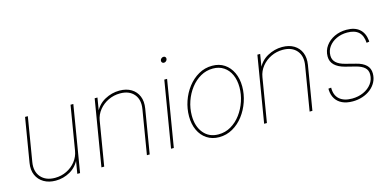

<svg xmlns="http://www.w3.org/2000/svg" viewBox="-68 -1099 3058 1501"><g transform="rotate(-15 1461.0 -349.0)"><path d="M234.9 7.8Q179.2 7.8 139.2 -15.9Q99.1 -39.6 80.8 -81.8Q62.5 -124 71.8 -179.7L130.9 -535.6H153.3L94.2 -179.7Q82 -105.5 121.3 -60.1Q160.6 -14.6 234.9 -14.6Q285.6 -14.6 329.3 -35.9Q373 -57.1 402.6 -94.5Q432.1 -131.8 439.9 -179.7L499 -535.6H521.5L432.6 0H410.2L429.7 -117.2H435.5Q407.2 -54.7 352.3 -23.4Q297.4 7.8 234.9 7.8Z M687 -356 627.9 0H605.5L694.3 -535.6H716.8L697.3 -418.5L691.4 -418.9Q719.7 -481.4 776.6 -512.5Q833.5 -543.5 895.5 -543.5Q951.7 -543.5 990.7 -519.8Q1029.8 -496.1 1047.1 -454.1Q1064.5 -412.1 1055.2 -356L996.1 0H973.6L1032.7 -356.4Q1045.4 -430.7 1007.3 -475.8Q969.2 -521 895 -521Q844.2 -521 799.8 -499.8Q755.4 -478.5 725.1 -441.2Q694.8 -403.8 687 -356Z M1168.9 0 1257.8 -535.6H1280.3L1191.4 0ZM1289.6 -663.6Q1280.3 -663.6 1274.7 -670.4Q1269 -677.2 1270.5 -686.5Q1272 -696.3 1280 -702.9Q1288.1 -709.5 1297.4 -709.5Q1307.1 -709.5 1312.5 -702.9Q1317.9 -696.3 1316.4 -686.5Q1314.9 -677.2 1307.1 -670.4Q1299.3 -663.6 1289.6 -663.6Z M1557.1 10.3Q1500.5 10.3 1458.3 -17.6Q1416 -45.4 1393.1 -94.5Q1370.1 -143.6 1370.1 -207.5Q1370.1 -269.5 1390.4 -329.1Q1410.6 -388.7 1448 -437.3Q1485.4 -485.8 1535.9 -514.6Q1586.4 -543.5 1646.5 -543.5Q1703.1 -543.5 1744.6 -515.9Q1786.1 -488.3 1809.3 -439.2Q1832.5 -390.1 1832.5 -326.2Q1832.5 -264.6 1812 -204.6Q1791.5 -144.5 1754.6 -95.9Q1717.8 -47.4 1667.2 -18.6Q1616.7 10.3 1557.1 10.3ZM1557.1 -12.2Q1612.8 -12.2 1658.9 -39.3Q1705.1 -66.4 1738.8 -111.8Q1772.5 -157.2 1791.3 -212.9Q1810.1 -268.6 1810.1 -325.7Q1810.1 -383.8 1790.3 -427.7Q1770.5 -471.7 1733.6 -496.3Q1696.8 -521 1646 -521Q1592.3 -521 1546.4 -494.9Q1500.5 -468.8 1465.8 -423.8Q1431.2 -378.9 1411.9 -323Q1392.6 -267.1 1392.6 -208Q1392.6 -120.6 1437 -66.4Q1481.4 -12.2 1557.1 -12.2Z M2003.9 -356 1944.8 0H1922.4L2011.2 -535.6H2033.7L2014.2 -418.5L2008.3 -418.9Q2036.6 -481.4 2093.5 -512.5Q2150.4 -543.5 2212.4 -543.5Q2268.6 -543.5 2307.6 -519.8Q2346.7 -496.1 2364 -454.1Q2381.3 -412.1 2372.1 -356L2313 0H2290.5L2349.6 -356.4Q2362.3 -430.7 2324.2 -475.8Q2286.1 -521 2211.9 -521Q2161.1 -521 2116.7 -499.8Q2072.3 -478.5 2042 -441.2Q2011.7 -403.8 2003.9 -356Z M2638.2 10.3Q2588.9 10.3 2554.2 -5.9Q2519.5 -22 2500.5 -51.8Q2481.4 -81.5 2479 -122.6Q2478.5 -127.4 2479 -128.7Q2479.5 -129.9 2479 -135.3L2501.5 -137.2Q2500.5 -76.2 2536.4 -44.2Q2572.3 -12.2 2638.7 -12.2Q2688.5 -12.2 2730.5 -31Q2772.5 -49.8 2797.6 -83Q2822.8 -116.2 2822.8 -159.2Q2822.8 -193.4 2799.8 -214.1Q2776.9 -234.9 2731.9 -246.6L2648.9 -267.6Q2594.7 -281.7 2566.2 -309.6Q2537.6 -337.4 2537.6 -378.9Q2537.6 -427.2 2564.5 -464.4Q2591.3 -501.5 2635.5 -522.5Q2679.7 -543.5 2733.4 -543.5Q2799.8 -543.5 2837.6 -511Q2875.5 -478.5 2881.8 -417Q2882.3 -413.6 2882.1 -412.4Q2881.8 -411.1 2881.8 -407.2L2859.9 -404.3Q2856.9 -462.9 2825.4 -491.9Q2793.9 -521 2733.4 -521Q2685.5 -521 2646.2 -502.7Q2606.9 -484.4 2583.7 -452.6Q2560.5 -420.9 2560.5 -379.9Q2560.5 -346.2 2584.2 -323.7Q2607.9 -301.3 2655.3 -289.1L2738.8 -267.6Q2790.5 -254.9 2817.9 -228.5Q2845.2 -202.1 2845.2 -160.6Q2845.2 -122.6 2828.6 -91.1Q2812 -59.6 2783.2 -36.9Q2754.4 -14.2 2717 -2Q2679.7 10.3 2638.2 10.3Z"/></g></svg>

Font: Inter 20pt Thin
Style: Italic
Weight: 250
Italic angle: -9.3988°
Version: Version 4.001;git-66647c0bb